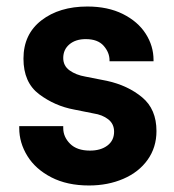

<svg xmlns="http://www.w3.org/2000/svg" viewBox="-20 -561 534 589"><path d="M39 -168V-174H174V-168Q174 -141 195 -120Q216 -99 256 -99Q289 -99 309.5 -114.5Q330 -130 330 -157Q330 -181 312 -195Q294 -209 267 -213L207 -225Q148 -236 100 -272Q52 -308 52 -381Q52 -456 107 -498.5Q162 -541 248 -541Q311 -541 357 -518Q403 -495 427 -457.5Q451 -420 451 -377V-373H316V-376Q316 -400 298 -420.5Q280 -441 243 -441Q212 -441 193 -425Q174 -409 174 -383Q174 -359 193.5 -345Q213 -331 242 -326L308 -313Q372 -299 416 -262.5Q460 -226 460 -159Q460 -109 433 -71Q406 -33 358.5 -12.5Q311 8 253 8Q186 8 137.5 -17Q89 -42 64 -82.5Q39 -123 39 -168Z"/></svg>

Font: Be Vietnam
Style: Bold
Weight: 700
Designer: Gabriel Lam
Foundry: TypeRant
Version: Version 4.000